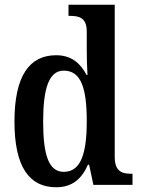

<svg xmlns="http://www.w3.org/2000/svg" viewBox="-20 -780 593 810"><path d="M217 10C285 10 325 -26 351 -85H356L374 0H539V-47H532C492 -47 464 -59 464 -119V-760H269V-713H276C314 -713 346 -705 346 -647V-575C346 -539 347 -497 349 -464H345C320 -512 282 -547 217 -547C104 -547 41 -460 41 -267C41 -75 104 10 217 10ZM249 -55C186 -55 162 -125 162 -267C162 -406 186 -482 249 -482C323 -482 346 -406 346 -268C346 -132 321 -55 249 -55Z"/></svg>

Font: Noto Serif Armenian Condensed SemiBold
Style: Regular
Weight: 600
Width: 3
Designer: Monotype Design Team
Foundry: Monotype Imaging Inc.
Version: Version 2.008